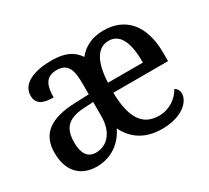

<svg xmlns="http://www.w3.org/2000/svg" viewBox="-114 -734 1016 932"><g transform="rotate(-30 394.5 -268.5)"><path d="M191 10C279 10 338 -43 366 -103C401 -30 466 10 556 10C671 10 725 -47 725 -92C725 -110 715 -123 704 -129C680 -86 634 -53 576 -53C485 -53 441 -117 438 -261H745V-307C745 -464 669 -547 547 -547C485 -547 437 -524 403 -482C374 -527 326 -547 257 -547C162 -547 83 -518 83 -449C83 -404 114 -386 176 -386C176 -448 190 -494 254 -494C321 -494 331 -444 331 -373V-314L254 -311C114 -306 45 -257 45 -151C45 -41 107 10 191 10ZM636 -316H440C445 -431 481 -491 544 -491C611 -491 636 -422 636 -316ZM221 -51C176 -51 153 -83 153 -146C153 -223 184 -263 278 -268L331 -271V-191C331 -106 287 -51 221 -51Z"/></g></svg>

Font: Noto Serif Armenian SemiCondensed Medium
Style: Regular
Weight: 500
Width: 4
Designer: Monotype Design Team
Foundry: Monotype Imaging Inc.
Version: Version 2.008